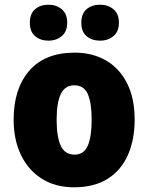

<svg xmlns="http://www.w3.org/2000/svg" viewBox="-20 -838 633 817"><path d="M553 -329Q553 -244 524.5 -179Q496 -114 438.5 -77.5Q381 -41 295 -41Q216 -41 158 -77.5Q100 -114 69 -179Q38 -244 38 -329Q38 -460 104.5 -537Q171 -614 298 -614Q373 -614 430.5 -581Q488 -548 520.5 -484Q553 -420 553 -329ZM221 -328Q221 -256 238.5 -218Q256 -180 297 -180Q337 -180 353.5 -218Q370 -256 370 -329Q370 -401 353.5 -438Q337 -475 296 -475Q257 -475 239 -438.5Q221 -402 221 -328ZM107 -741Q107 -780 129.5 -799Q152 -818 186 -818Q220 -818 243 -798.5Q266 -779 266 -741Q266 -704 243 -684.5Q220 -665 186 -665Q152 -665 129.5 -684Q107 -703 107 -741ZM326 -741Q326 -780 348.5 -799Q371 -818 406 -818Q440 -818 463 -798.5Q486 -779 486 -741Q486 -704 463 -684.5Q440 -665 406 -665Q371 -665 348.5 -684Q326 -703 326 -741Z"/></svg>

Font: Noto Sans Tamil UI SemiCondensed Black
Style: Regular
Weight: 900
Width: 4
Designer: Jelle Bosma - Monotype Design Team
Foundry: Monotype Imaging Inc.
Version: Version 2.004; ttfautohint (v1.8.4.7-5d5b)